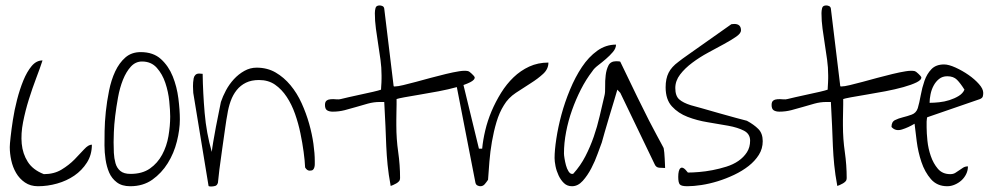

<svg xmlns="http://www.w3.org/2000/svg" viewBox="-20 -677 3622 699"><path d="M15.6 -141.6Q15.6 -151.4 18.6 -178.2Q21.5 -205.1 26.9 -240.2Q32.2 -275.4 42 -313.5Q51.8 -351.6 64.9 -383.8Q78.1 -416 95.2 -436.5Q112.3 -457 134.8 -457Q126 -429.7 111.8 -392.6Q97.7 -355.5 85 -314.9Q72.3 -274.4 64 -232.4Q55.7 -190.4 59.1 -153.8Q62.5 -117.2 81.1 -87.9Q99.6 -58.6 139.6 -43Q176.8 -43 204.1 -59.6Q231.4 -76.2 251.5 -96.7Q271.5 -117.2 286.6 -133.8Q301.8 -150.4 314.5 -150.4Q314.5 -113.3 296.4 -85Q278.3 -56.6 250.5 -37.6Q222.7 -18.6 188 -8.8Q153.3 1 118.2 1Q90.8 1 70.8 -12.7Q50.8 -26.4 38.6 -47.4Q26.4 -68.4 21 -93.3Q15.6 -118.2 15.6 -141.6Z M360.4 -147.5Q360.4 -167 360.8 -199.7Q361.3 -232.4 365.2 -270Q369.1 -307.6 377 -346.7Q384.8 -385.7 399.4 -417Q414.1 -448.2 436.5 -467.8Q459 -487.3 492.2 -487.3Q538.1 -487.3 565.9 -461.9Q593.8 -436.5 608.9 -398.9Q624 -361.3 629.4 -318.8Q634.8 -276.4 634.8 -242.2Q634.8 -205.1 624 -162.1Q613.3 -119.1 590.8 -83Q568.4 -46.9 534.7 -22.9Q501 1 454.1 1Q423.8 1 405.3 -13.2Q386.7 -27.3 377.4 -48.8Q368.2 -70.3 364.3 -96.7Q360.4 -123 360.4 -147.5ZM393.6 -159.2Q393.6 -140.6 394.5 -120.6Q395.5 -100.6 400.4 -83Q405.3 -65.4 418 -54.7Q430.7 -43.9 455.1 -43.9Q498 -43.9 525.9 -63.5Q553.7 -83 570.3 -113.8Q586.9 -144.5 593.3 -181.6Q599.6 -218.8 599.6 -252.9Q599.6 -274.4 596.2 -308.6Q592.8 -342.8 582 -375Q571.3 -407.2 550.8 -430.2Q530.3 -453.1 497.1 -453.1Q473.6 -453.1 456.5 -434.6Q439.5 -416 427.7 -386.7Q416 -357.4 409.7 -322.3Q403.3 -287.1 399.4 -254.9Q395.5 -222.7 394.5 -196.3Q393.6 -169.9 393.6 -159.2Z M682.6 -363.3Q682.6 -369.1 683.1 -377Q683.6 -384.8 685.1 -392.1Q686.5 -399.4 691.4 -404.3Q696.3 -409.2 705.1 -409.2Q707 -409.2 711.4 -408.7Q715.8 -408.2 717.8 -408.2Q718.8 -338.9 725.1 -265.6Q731.4 -192.4 751 -124Q752 -134.8 756.3 -160.6Q760.7 -186.5 766.1 -215.3Q771.5 -244.1 776.9 -269.5Q782.2 -294.9 784.2 -305.7Q791 -326.2 802.7 -348.1Q814.5 -370.1 831.5 -388.7Q848.6 -407.2 869.6 -418.9Q890.6 -430.7 914.1 -430.7Q953.1 -430.7 983.4 -413.1Q1013.7 -395.5 1037.6 -366.7Q1061.5 -337.9 1078.1 -301.3Q1094.7 -264.6 1105.5 -226.6Q1116.2 -188.5 1121.1 -153.3Q1126 -118.2 1126 -90.8V-79.1Q1126 -73.2 1124.5 -67.9Q1123 -62.5 1119.6 -59.1Q1116.2 -55.7 1107.4 -55.7Q1097.7 -55.7 1090.8 -67.4Q1089.8 -91.8 1085.4 -124Q1081.1 -156.2 1073.7 -191.9Q1066.4 -227.5 1054.2 -262.2Q1042 -296.9 1023.9 -324.2Q1005.9 -351.6 981.4 -368.7Q957 -385.7 922.9 -385.7Q895.5 -385.7 875.5 -376Q855.5 -366.2 841.8 -349.1Q828.1 -332 819.8 -309.1Q811.5 -286.1 807.6 -259.8Q804.7 -246.1 799.8 -210.9Q794.9 -175.8 789.1 -135.7Q783.2 -95.7 778.8 -60.5Q774.4 -25.4 773.4 -11.7Q770.5 -2 763.2 0Q755.9 2 748 2Q747.1 2 743.2 1.5Q739.3 1 739.3 0L683.6 -338.9Q683.6 -340.8 683.1 -349.6Q682.6 -358.4 682.6 -363.3Z M1362.3 -305.7Q1340.8 -305.7 1319.3 -299.8Q1297.9 -293.9 1276.9 -287.6Q1255.9 -281.2 1234.9 -275.9Q1213.9 -270.5 1191.4 -270.5Q1178.7 -270.5 1170.9 -275.4Q1163.1 -280.3 1163.1 -294.9Q1163.1 -306.6 1169.4 -311Q1175.8 -315.4 1185.1 -315.9Q1194.3 -316.4 1204.6 -315.4Q1214.8 -314.5 1220.7 -316.4Q1228.5 -318.4 1249.5 -323.2Q1270.5 -328.1 1293.9 -333Q1317.4 -337.9 1338.4 -342.8Q1359.4 -347.7 1367.2 -350.6Q1367.2 -353.5 1367.7 -360.8Q1368.2 -368.2 1368.7 -376.5Q1369.1 -384.8 1369.1 -391.6V-402.3Q1369.1 -431.6 1365.2 -459.5Q1361.3 -487.3 1356.9 -515.6Q1352.5 -543.9 1348.6 -572.3Q1344.7 -600.6 1344.7 -628.9Q1344.7 -638.7 1347.2 -647.9Q1349.6 -657.2 1362.3 -657.2Q1367.2 -657.2 1372.6 -654.8Q1377.9 -652.3 1378.9 -645.5L1413.1 -363.3Q1414.1 -362.3 1415 -362.3H1418Q1427.7 -362.3 1448.2 -367.2Q1468.8 -372.1 1494.1 -378.9Q1519.5 -385.7 1548.3 -393.6Q1577.1 -401.4 1603.5 -407.7Q1629.9 -414.1 1651.4 -417.5Q1672.9 -420.9 1684.6 -418Q1688.5 -417 1697.3 -408.7Q1706.1 -400.4 1708 -396.5Q1710 -386.7 1691.4 -377.4Q1672.9 -368.2 1643.1 -359.9Q1613.3 -351.6 1577.1 -344.7Q1541 -337.9 1508.3 -332.5Q1475.6 -327.1 1452.1 -322.8Q1428.7 -318.4 1423.8 -316.4V-296.9Q1423.8 -284.2 1423.3 -269Q1422.9 -253.9 1422.9 -240.2V-220.7Q1422.9 -170.9 1429.7 -123.5Q1436.5 -76.2 1436.5 -28.3Q1436.5 -21.5 1432.6 -17.1Q1428.7 -12.7 1422.9 -9.3Q1417 -5.9 1411.1 -3.4Q1405.3 -1 1402.3 0Q1394.5 -42 1391.1 -76.7Q1387.7 -111.3 1386.2 -145.5Q1384.8 -179.7 1383.3 -218.3Q1381.8 -256.8 1378.9 -305.7Z M1666 -373 1723.6 -135.7H1735.4Q1738.3 -167 1746.6 -202.1Q1754.9 -237.3 1769.5 -272Q1784.2 -306.6 1804.2 -338.9Q1824.2 -371.1 1849.6 -395.5Q1875 -419.9 1906.7 -434.6Q1938.5 -449.2 1976.6 -449.2Q1976.6 -425.8 1957.5 -408.2Q1938.5 -390.6 1912.1 -374Q1885.7 -357.4 1857.9 -338.9Q1830.1 -320.3 1814.5 -293.9Q1797.9 -267.6 1787.6 -232.9Q1777.3 -198.2 1771 -161.6Q1764.6 -125 1761.7 -88.4Q1758.8 -51.8 1756.8 -22.5Q1751 -13.7 1744.6 -6.3Q1738.3 1 1728.5 1Q1724.6 1 1718.8 -1.5Q1712.9 -3.9 1710.9 -11.7L1640.6 -373Z M1999 -101.6Q1999 -129.9 2005.4 -171.9Q2011.7 -213.9 2023.9 -259.3Q2036.1 -304.7 2055.2 -350.6Q2074.2 -396.5 2098.6 -433.1Q2123 -469.7 2154.3 -492.2Q2185.5 -514.6 2222.7 -514.6Q2222.7 -501 2211.4 -487.8Q2200.2 -474.6 2186 -462.4Q2171.9 -450.2 2157.2 -439Q2142.6 -427.7 2136.7 -418Q2113.3 -387.7 2094.7 -351.1Q2076.2 -314.5 2062.5 -275.9Q2048.8 -237.3 2041 -196.8Q2033.2 -156.2 2033.2 -118.2Q2033.2 -112.3 2035.2 -100.1Q2037.1 -87.9 2040.5 -75.2Q2043.9 -62.5 2049.8 -53.2Q2055.7 -43.9 2062.5 -43.9H2065.4Q2066.4 -43.9 2067.4 -44.9Q2093.8 -74.2 2111.3 -108.4Q2128.9 -142.6 2141.6 -179.2Q2154.3 -215.8 2163.1 -253.9Q2171.9 -292 2180.7 -329.1Q2183.6 -339.8 2183.1 -361.3Q2182.6 -382.8 2185.1 -403.3Q2187.5 -423.8 2195.3 -439Q2203.1 -454.1 2223.6 -454.1Q2227.5 -454.1 2232.9 -453.6Q2238.3 -453.1 2238.3 -452.1Q2274.4 -377 2299.8 -324.7Q2325.2 -272.5 2342.8 -238.3Q2360.4 -204.1 2371.1 -184.6Q2381.8 -165 2387.2 -154.8Q2392.6 -144.5 2394.5 -141.1Q2396.5 -137.7 2396.5 -135.7Q2397.5 -131.8 2398.4 -121.6Q2399.4 -111.3 2399.9 -100.1Q2400.4 -88.9 2400.9 -78.6Q2401.4 -68.4 2401.4 -65.4Q2391.6 -65.4 2379.9 -66.4Q2368.2 -67.4 2363.3 -79.1L2238.3 -338.9L2227.5 -350.6Q2224.6 -339.8 2216.3 -312.5Q2208 -285.2 2198.7 -254.4Q2189.5 -223.6 2181.6 -196.3Q2173.8 -168.9 2170.9 -158.2Q2165 -143.6 2155.8 -117.2Q2146.5 -90.8 2132.8 -64.5Q2119.1 -38.1 2101.6 -18.6Q2084 1 2062.5 1Q2044.9 1 2033.2 -10.3Q2021.5 -21.5 2013.7 -38.1Q2005.9 -54.7 2002.4 -72.3Q1999 -89.8 1999 -101.6Z M2449.2 -33.2Q2449.2 -44.9 2451.2 -53.2Q2453.1 -61.5 2457.5 -64.9Q2461.9 -68.4 2468.3 -64.9Q2474.6 -61.5 2484.4 -48.8Q2502 -48.8 2525.4 -50.8Q2548.8 -52.7 2574.2 -57.6Q2599.6 -62.5 2624.5 -70.3Q2649.4 -78.1 2668.5 -91.3Q2687.5 -104.5 2699.2 -122.6Q2710.9 -140.6 2710.9 -165Q2710.9 -189.5 2688.5 -201.2Q2666 -212.9 2631.3 -219.2Q2596.7 -225.6 2557.1 -231.9Q2517.6 -238.3 2483.4 -251.5Q2449.2 -264.6 2426.3 -289.6Q2403.3 -314.5 2403.3 -359.4Q2403.3 -390.6 2414.1 -412.1Q2424.8 -433.6 2450.2 -452.1Q2460.9 -460.9 2488.3 -480Q2515.6 -499 2546.4 -521Q2577.1 -543 2604.5 -562Q2631.8 -581.1 2642.6 -588.9Q2644.5 -588.9 2647.9 -589.4Q2651.4 -589.8 2653.3 -589.8Q2677.7 -589.8 2677.7 -566.4Q2677.7 -555.7 2660.2 -543.5Q2642.6 -531.2 2615.7 -516.6Q2588.9 -502 2558.1 -485.4Q2527.3 -468.8 2500.5 -448.7Q2473.6 -428.7 2456.1 -405.8Q2438.5 -382.8 2438.5 -356.4Q2438.5 -328.1 2452.6 -315.4Q2466.8 -302.7 2495.1 -293.9Q2506.8 -291 2535.6 -282.7Q2564.5 -274.4 2597.2 -265.1Q2629.9 -255.9 2658.7 -248Q2687.5 -240.2 2699.2 -237.3Q2724.6 -223.6 2740.7 -207.5Q2756.8 -191.4 2756.8 -163.1Q2756.8 -135.7 2742.7 -113.3Q2728.5 -90.8 2705.6 -72.8Q2682.6 -54.7 2652.8 -40.5Q2623 -26.4 2592.8 -17.1Q2562.5 -7.8 2533.7 -3.4Q2504.9 1 2482.4 1Q2460.9 1 2455.1 -5.4Q2449.2 -11.7 2449.2 -33.2Z M2988.3 -305.7Q2966.8 -305.7 2945.3 -299.8Q2923.8 -293.9 2902.8 -287.6Q2881.8 -281.2 2860.8 -275.9Q2839.8 -270.5 2817.4 -270.5Q2804.7 -270.5 2796.9 -275.4Q2789.1 -280.3 2789.1 -294.9Q2789.1 -306.6 2795.4 -311Q2801.8 -315.4 2811 -315.9Q2820.3 -316.4 2830.6 -315.4Q2840.8 -314.5 2846.7 -316.4Q2854.5 -318.4 2875.5 -323.2Q2896.5 -328.1 2919.9 -333Q2943.4 -337.9 2964.4 -342.8Q2985.4 -347.7 2993.2 -350.6Q2993.2 -353.5 2993.7 -360.8Q2994.1 -368.2 2994.6 -376.5Q2995.1 -384.8 2995.1 -391.6V-402.3Q2995.1 -431.6 2991.2 -459.5Q2987.3 -487.3 2982.9 -515.6Q2978.5 -543.9 2974.6 -572.3Q2970.7 -600.6 2970.7 -628.9Q2970.7 -638.7 2973.1 -647.9Q2975.6 -657.2 2988.3 -657.2Q2993.2 -657.2 2998.5 -654.8Q3003.9 -652.3 3004.9 -645.5L3039.1 -363.3Q3040 -362.3 3041 -362.3H3043.9Q3053.7 -362.3 3074.2 -367.2Q3094.7 -372.1 3120.1 -378.9Q3145.5 -385.7 3174.3 -393.6Q3203.1 -401.4 3229.5 -407.7Q3255.9 -414.1 3277.3 -417.5Q3298.8 -420.9 3310.5 -418Q3314.5 -417 3323.2 -408.7Q3332 -400.4 3334 -396.5Q3335.9 -386.7 3317.4 -377.4Q3298.8 -368.2 3269 -359.9Q3239.3 -351.6 3203.1 -344.7Q3167 -337.9 3134.3 -332.5Q3101.6 -327.1 3078.1 -322.8Q3054.7 -318.4 3049.8 -316.4V-296.9Q3049.8 -284.2 3049.3 -269Q3048.8 -253.9 3048.8 -240.2V-220.7Q3048.8 -170.9 3055.7 -123.5Q3062.5 -76.2 3062.5 -28.3Q3062.5 -21.5 3058.6 -17.1Q3054.7 -12.7 3048.8 -9.3Q3043 -5.9 3037.1 -3.4Q3031.2 -1 3028.3 0Q3020.5 -42 3017.1 -76.7Q3013.7 -111.3 3012.2 -145.5Q3010.7 -179.7 3009.3 -218.3Q3007.8 -256.8 3004.9 -305.7Z M3309.6 -226.6Q3287.1 -212.9 3263.7 -205.6Q3240.2 -198.2 3225.6 -214.8Q3225.6 -233.4 3238.3 -239.7Q3251 -246.1 3267.1 -250Q3283.2 -253.9 3299.3 -259.8Q3315.4 -265.6 3321.3 -283.2Q3327.1 -302.7 3332 -330.1Q3336.9 -357.4 3345.7 -382.8Q3354.5 -408.2 3371.1 -425.3Q3387.7 -442.4 3417 -442.4Q3433.6 -442.4 3458.5 -431.2Q3483.4 -419.9 3505.9 -404.3Q3528.3 -388.7 3543.9 -371.1Q3559.6 -353.5 3559.6 -338.9Q3559.6 -332 3558.1 -326.2Q3556.6 -320.3 3547.9 -316.4L3355.5 -250L3354.5 -245.1Q3354.5 -241.2 3353.5 -234.4V-222.7Q3353.5 -215.8 3353.5 -212.9Q3353.5 -193.4 3356.4 -164.6Q3359.4 -135.7 3368.7 -108.9Q3377.9 -82 3394.5 -62.5Q3411.1 -43 3439.5 -43Q3450.2 -43 3457.5 -47.4Q3464.8 -51.8 3472.2 -57.1Q3479.5 -62.5 3486.8 -66.9Q3494.1 -71.3 3503.9 -71.3Q3503.9 -56.6 3497.6 -43.5Q3491.2 -30.3 3480.5 -20.5Q3469.7 -10.7 3456.1 -4.9Q3442.4 1 3428.7 1Q3391.6 1 3369.1 -24.9Q3346.7 -50.8 3334.5 -87.4Q3322.3 -124 3317.4 -162.6Q3312.5 -201.2 3309.6 -226.6ZM3428.7 -399.4Q3411.1 -399.4 3398.9 -389.6Q3386.7 -379.9 3378.9 -365.2Q3371.1 -350.6 3367.7 -333.5Q3364.3 -316.4 3364.3 -302.7Q3379.9 -302.7 3398.9 -304.7Q3418 -306.6 3436.5 -312.5Q3455.1 -318.4 3470.2 -327.6Q3485.4 -336.9 3491.2 -350.6Q3476.6 -374 3463.9 -386.7Q3451.2 -399.4 3428.7 -399.4Z"/></svg>

Font: Waiting for the Sunrise
Style: Regular
Weight: 300
Version: Version 1.001 2001